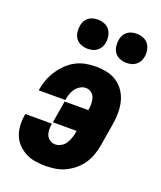

<svg xmlns="http://www.w3.org/2000/svg" viewBox="-139 -833 779 930"><g transform="rotate(20 250.0 -368.5)"><path d="M206 8Q179 8 153.5 4Q128 0 105.5 -11.5Q83 -23 65 -41Q47 -59 37.5 -82Q28 -105 26 -131.5Q24 -158 28 -185L30 -195H167L166 -191Q164 -176 164.5 -161Q165 -146 171 -133.5Q177 -121 189 -113.5Q201 -106 216 -106Q231 -106 245.5 -114.5Q260 -123 268.5 -136Q277 -149 282 -164Q287 -179 290 -194L291 -203H169L188 -317H310Q313 -333 313 -349Q313 -365 308.5 -380Q304 -395 291.5 -404.5Q279 -414 263 -414Q248 -414 233.5 -405.5Q219 -397 210 -384Q201 -371 196 -356Q191 -341 189 -327V-325H52V-329Q56 -355 65.5 -380.5Q75 -406 90 -429Q105 -452 125 -472Q145 -492 169.5 -505Q194 -518 220.5 -523Q247 -528 273 -528Q302 -528 330.5 -522Q359 -516 382 -500.5Q405 -485 420.5 -462Q436 -439 443 -411.5Q450 -384 450 -354.5Q450 -325 445 -295L425 -175Q421 -151 412 -126Q403 -101 388 -79Q373 -57 351.5 -39.5Q330 -22 306.5 -11Q283 0 257 4Q231 8 206 8ZM404 -595Q387 -595 370.5 -601.5Q354 -608 344 -621.5Q334 -635 331.5 -652.5Q329 -670 332 -688Q334 -700 340 -711.5Q346 -723 356.5 -731Q367 -739 379.5 -742Q392 -745 405 -745Q422 -745 438.5 -738.5Q455 -732 465 -718.5Q475 -705 478 -687.5Q481 -670 478 -652Q476 -640 469.5 -628.5Q463 -617 452.5 -609Q442 -601 429.5 -598Q417 -595 404 -595ZM204 -595Q187 -595 170.5 -601.5Q154 -608 144 -621.5Q134 -635 131.5 -652.5Q129 -670 132 -688Q134 -700 140 -711.5Q146 -723 156.5 -731Q167 -739 179.5 -742Q192 -745 205 -745Q222 -745 238.5 -738.5Q255 -732 265 -718.5Q275 -705 278 -687.5Q281 -670 278 -652Q276 -640 269.5 -628.5Q263 -617 252.5 -609Q242 -601 229.5 -598Q217 -595 204 -595Z"/></g></svg>

Font: Iosevka Term Curly Hv Obl
Style: Regular
Weight: 900
Italic angle: -9°
Designer: Belleve Invis
Foundry: Belleve Invis
Version: Version 32.3.0